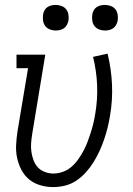

<svg xmlns="http://www.w3.org/2000/svg" viewBox="-20 -752 540 780"><path d="M196 8Q169 8 143.5 0.5Q118 -7 98.5 -23Q79 -39 67 -62Q55 -85 49.5 -110.5Q44 -136 45.5 -163.5Q47 -191 51 -218L94 -475H47V-530H164L111 -209Q108 -190 106.5 -171.5Q105 -153 107.5 -135.5Q110 -118 116 -101.5Q122 -85 133.5 -72.5Q145 -60 162 -53.5Q179 -47 197 -47Q216 -47 235.5 -54Q255 -61 270.5 -74.5Q286 -88 298 -105Q310 -122 319.5 -140Q329 -158 336 -176.5Q343 -195 349 -214Q355 -233 359.5 -252Q364 -271 367 -290Q377 -349 374.5 -407Q372 -465 358 -521L417 -534Q432 -473 435 -409.5Q438 -346 427 -282Q423 -257 417 -233Q411 -209 403 -185.5Q395 -162 384.5 -139Q374 -116 360.5 -94Q347 -72 329.5 -52.5Q312 -33 290.5 -18.5Q269 -4 244.5 2Q220 8 196 8ZM406 -628Q394 -628 382.5 -632.5Q371 -637 364 -646Q357 -655 355 -667.5Q353 -680 355 -693Q356 -701 360.5 -709.5Q365 -718 372.5 -723Q380 -728 389 -730Q398 -732 406 -732Q419 -732 430.5 -727.5Q442 -723 449 -714Q456 -705 458 -692.5Q460 -680 458 -667Q456 -659 451.5 -650.5Q447 -642 439.5 -637Q432 -632 423.5 -630Q415 -628 406 -628ZM206 -628Q194 -628 182.5 -632.5Q171 -637 164 -646Q157 -655 155 -667.5Q153 -680 155 -693Q156 -701 160.5 -709.5Q165 -718 172.5 -723Q180 -728 189 -730Q198 -732 206 -732Q219 -732 230.5 -727.5Q242 -723 249 -714Q256 -705 258 -692.5Q260 -680 258 -667Q256 -659 251.5 -650.5Q247 -642 239.5 -637Q232 -632 223.5 -630Q215 -628 206 -628Z"/></svg>

Font: Iosevka Curly Slab LtObl
Style: Regular
Weight: 300
Italic angle: -9°
Monospace: yes
Designer: Belleve Invis
Foundry: Belleve Invis
Version: Version 11.0.0; ttfautohint (v1.8.3)